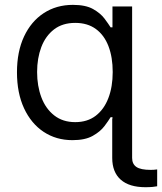

<svg xmlns="http://www.w3.org/2000/svg" viewBox="-20 -573 676 801"><path d="M586.9 208Q519 208 483.6 176.5Q448.2 145 448.2 85.9V-78.1H531.2V85.9Q531.2 111.3 549.1 123.5Q566.9 135.7 608.4 135.7Q614.3 135.7 621.6 135.3Q628.9 134.8 635.7 133.8V204.1Q629.4 205.6 616.5 206.8Q603.5 208 586.9 208ZM282.2 11.7Q214.4 11.7 162.1 -22.9Q109.9 -57.6 80.3 -121.3Q50.8 -185.1 50.8 -271.5Q50.8 -357.4 80.3 -420.7Q109.9 -483.9 162.6 -518.3Q215.3 -552.7 284.2 -552.7Q337.4 -552.7 368.4 -535.2Q399.4 -517.6 416 -495.4Q432.6 -473.1 441.4 -459H449.2V-545.9H531.2V0H449.2V-84H441.4Q432.6 -69.3 415.5 -46.6Q398.4 -23.9 366.7 -6.1Q335 11.7 282.2 11.7ZM293.9 -63.5Q344.7 -63.5 379.4 -90.1Q414.1 -116.7 432.1 -163.8Q450.2 -210.9 450.2 -272.5Q450.2 -334 432.6 -380.1Q415 -426.3 380.1 -451.9Q345.2 -477.5 293.9 -477.5Q240.7 -477.5 205.3 -450.2Q169.9 -422.9 152.3 -376.5Q134.8 -330.1 134.8 -272.5Q134.8 -214.4 152.6 -167Q170.4 -119.6 206.1 -91.6Q241.7 -63.5 293.9 -63.5Z"/></svg>

Font: GitLab Sans
Style: Regular
Weight: 400
Designer: Rasmus Andersson
Foundry: Modifications by GitLab B.V., manufactured by rsms
Version: Version 4.000;git-c8fb6b7